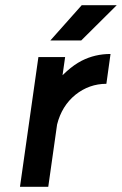

<svg xmlns="http://www.w3.org/2000/svg" viewBox="-20 -720 470 740"><path d="M174 -564H293L430 -700H295ZM128 -500 57 0H166L200 -240Q218 -312 271 -355Q324 -397 390 -397L406 -512Q346 -512 295 -486Q266 -471 238 -446Q234 -443 230 -438.5Q226 -434 221 -430L231 -500Z"/></svg>

Font: Unageo
Style: SemiBold-Italic
Weight: 600
Designer: Richard Sepsi
Foundry: Richard Sepsi
Version: Version 2.000